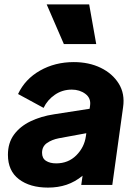

<svg xmlns="http://www.w3.org/2000/svg" viewBox="-20 -840 623 872"><path d="M198 12Q116 12 66 -26Q16 -64 16 -137Q16 -191 43.5 -228.5Q71 -266 118.5 -289Q166 -312 226 -321L387 -346L389 -360Q394 -394 368 -413.5Q342 -433 306 -433Q263 -433 229 -409.5Q195 -386 178 -350L62 -413Q94 -481 162 -519.5Q230 -558 315 -558Q384 -558 437.5 -532Q491 -506 519.5 -460Q548 -414 539 -353L490 0H349L355 -42Q321 -14 282.5 -1Q244 12 198 12ZM171 -146Q171 -121 189 -109.5Q207 -98 235 -98Q290 -98 326.5 -134.5Q363 -171 370 -221L372 -235L247 -212Q216 -206 193.5 -190.5Q171 -175 171 -146ZM270 -640 192 -820H385L417 -640Z"/></svg>

Font: Plus Jakarta Sans ExtraBold
Style: Italic
Weight: 800
Italic angle: -8°
Designer: Gumpita Rahayu
Foundry: Tokotype
Version: Version 2.071; ttfautohint (v1.8.4.7-5d5b);gftools[0.9.29]